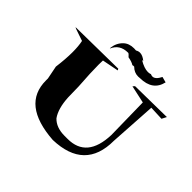

<svg xmlns="http://www.w3.org/2000/svg" viewBox="-175 -1020 1179 1179"><g transform="rotate(45 414.5 -431.0)"><path d="M418 -52Q130 -72 130 -281V-298L113 -384Q123 -460 123 -519Q123 -571 115 -609L36 -636L27 -641L393 -646L398 -636L291 -615L290 -579Q290 -511 298 -397L300 -303Q305 -211 340 -162Q379 -121 451 -121H478Q644 -121 651 -328L646 -606L531 -631L542 -643L814 -647L798 -616L706 -620L687 -314Q687 -60 418 -52ZM269 -697 268 -702Q273 -748 304 -778Q330 -803 373 -803L391 -802Q404 -810 418 -810Q441 -810 468 -788L469 -790L460 -786Q504 -760 536 -760Q548 -760 559 -764Q567 -760 575 -760Q600 -760 621 -802L658 -792Q637 -700 528 -699L513 -698Q479 -698 453 -724H447Q440 -724 440 -723L441 -721Q423 -734 388 -740Q376 -754 369 -758H365Q295 -758 269 -697Z"/></g></svg>

Font: Xiangcui Kesong Xiangcui Kesong
Style: Regular
Weight: 400
Version: Version 1.501;March 28, 2024;FontCreator 14.0.0.2814 64-bit